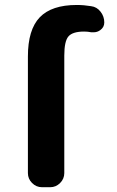

<svg xmlns="http://www.w3.org/2000/svg" viewBox="-20 -784 477 783"><path d="M242.2 -557.6V-78.1Q242.2 -54.7 225.1 -37.6Q208 -20.5 184.6 -20.5H151.4Q127.9 -20.5 110.8 -37.6Q93.8 -54.7 93.8 -78.1V-553.7Q93.8 -663.1 142.1 -713.4Q190.4 -763.7 293 -763.7Q322.3 -763.7 351.6 -758.8Q375 -755.9 390.1 -736.3Q405.3 -716.8 405.3 -692.4Q405.3 -672.9 388.7 -661.1Q377 -652.3 361.3 -652.3Q357.4 -652.3 352.5 -652.3Q337.9 -655.3 323.2 -655.3Q276.4 -655.3 259.3 -635.7Q242.2 -616.2 242.2 -557.6Z"/></svg>

Font: Gen Jyuu Gothic P Bold
Style: Bold
Weight: 700
Designer: [Source Han Sans]
Ryoko NISHIZUKA  (kana & ideographs); Paul D. Hunt (Latin, Greek & Cyrillic); Wenlong ZHANG  (bopomofo
Version: Version 1.002.20150607